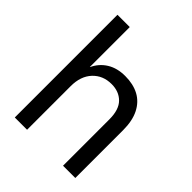

<svg xmlns="http://www.w3.org/2000/svg" viewBox="-201 -826 940 940"><g transform="rotate(45 269.5 -355.5)"><path d="M62 0V-711H147V-435H148Q168 -478 207 -502Q246 -526 301 -526Q357 -526 397 -504.5Q437 -483 459 -439.5Q481 -396 481 -331V0H396V-321Q396 -388 364.5 -419.5Q333 -451 282 -451Q222 -451 184.5 -411Q147 -371 147 -302V0Z"/></g></svg>

Font: TikTok Sans 24pt
Style: Regular
Weight: 400
Version: Version 4.000